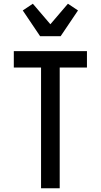

<svg xmlns="http://www.w3.org/2000/svg" viewBox="-20 -1009 540 1029"><path d="M200 0V-647H54V-735H446V-647H300V0ZM195 -815 102 -953 156 -989 250 -879 344 -989 398 -953 305 -815Z"/></svg>

Font: Iosevka Term Curly Semibold
Style: Regular
Weight: 600
Designer: Belleve Invis
Foundry: Belleve Invis
Version: Version 32.3.0